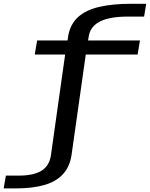

<svg xmlns="http://www.w3.org/2000/svg" viewBox="-155 -808 814 1042"><path d="M-135 214.5H-69.5Q20 214.5 84 196.5Q148 178.5 185.5 138.5Q223 98.5 233 35L310.5 -512H592L604.5 -588.5H323L327.5 -616Q338 -667.5 390.5 -692.8Q443 -718 540.5 -718H627L638.5 -787.5H558Q456.5 -787.5 384.2 -770.8Q312 -754 270 -716.5Q228 -679 216 -617.5L211.5 -588.5H46.5L33.5 -512H198.5L121.5 33.5Q113.5 91.5 70.5 118.2Q27.5 145 -52 145H-123Z"/></svg>

Font: Anybody Expanded
Style: Regular
Weight: 400
Width: 7
Version: Version 1.113;gftools[0.9.25]